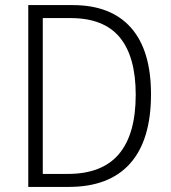

<svg xmlns="http://www.w3.org/2000/svg" viewBox="-20 -800 671 754"><path d="M573 -430Q573 -250 491 -158Q409 -66 250 -66H91V-780H265Q416 -780 494.5 -691Q573 -602 573 -430ZM513 -428Q513 -577 450.5 -653Q388 -729 257 -729H148V-117H246Q381 -117 447 -195Q513 -273 513 -428Z"/></svg>

Font: Noto Sans Malayalam UI SemiCondensed Light
Style: Regular
Weight: 300
Width: 4
Designer: Jelle Bosma - Monotype Design Team
Foundry: Monotype Imaging Inc.
Version: Version 2.104; ttfautohint (v1.8.4.7-5d5b)